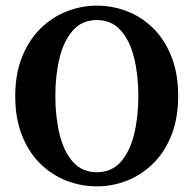

<svg xmlns="http://www.w3.org/2000/svg" viewBox="-20 -644 686 680"><path d="M323 16Q267 16 215.5 -4Q164 -24 123 -64Q82 -104 58 -164Q34 -224 34 -304Q34 -382 58 -442Q82 -502 123 -542.5Q164 -583 216 -603.5Q268 -624 323 -624Q379 -624 430.5 -604Q482 -584 522.5 -544Q563 -504 587 -444Q611 -384 611 -304Q611 -226 587.5 -166Q564 -106 523 -65.5Q482 -25 430.5 -4.5Q379 16 323 16ZM323 -34Q375 -34 407.5 -70.5Q440 -107 455 -168.5Q470 -230 470 -304Q470 -378 455 -439Q440 -500 407.5 -536.5Q375 -573 323 -573Q271 -573 238.5 -536.5Q206 -500 191 -439Q176 -378 176 -304Q176 -230 191 -168.5Q206 -107 238.5 -70.5Q271 -34 323 -34Z"/></svg>

Font: Lisu Bosa Black
Style: Regular
Weight: 900
Designer: David Morse, Annie Olsen, Victor Gaultney, Frank Grießhammer (Latin)
Foundry: SIL International
Version: Version 2.000